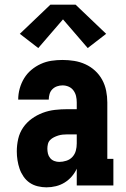

<svg xmlns="http://www.w3.org/2000/svg" viewBox="-20 -795 540 823"><path d="M179 8Q161 8 142 3.5Q123 -1 107.5 -11.5Q92 -22 81 -38Q70 -54 64 -71.5Q58 -89 55 -108Q52 -127 52 -146Q52 -173 58 -199.5Q64 -226 79 -248Q94 -270 116 -286Q138 -302 163.5 -311.5Q189 -321 215.5 -324Q242 -327 269 -327H309V-356Q309 -370 306 -383Q303 -396 295 -407Q287 -418 274.5 -423.5Q262 -429 248 -429Q236 -429 224.5 -425Q213 -421 204.5 -412.5Q196 -404 192.5 -392Q189 -380 189 -368H58Q58 -392 64.5 -415.5Q71 -439 83.5 -459.5Q96 -480 114.5 -495.5Q133 -511 155 -521Q177 -531 200.5 -534.5Q224 -538 248 -538Q273 -538 298 -534Q323 -530 346 -519.5Q369 -509 387.5 -492Q406 -475 418 -453Q430 -431 435 -406Q440 -381 440 -356V-114H466V0H309V-72Q301 -54 287.5 -38.5Q274 -23 257 -12.5Q240 -2 220 3Q200 8 179 8ZM234 -101Q249 -101 264.5 -106Q280 -111 290.5 -122.5Q301 -134 305 -149Q309 -164 309 -180V-219H269Q259 -219 249 -218Q239 -217 229.5 -214Q220 -211 211 -206.5Q202 -202 195 -195Q188 -188 185.5 -178Q183 -168 183 -158Q183 -147 185.5 -136.5Q188 -126 195 -117.5Q202 -109 212.5 -105Q223 -101 234 -101ZM144 -589 65 -650 196 -775H304L435 -650L356 -589L250 -712Z"/></svg>

Font: Iosevka Slab Heavy
Style: Regular
Weight: 900
Monospace: yes
Designer: Belleve Invis
Foundry: Belleve Invis
Version: Version 11.1.0; ttfautohint (v1.8.3)